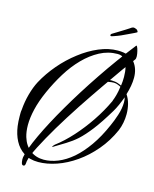

<svg xmlns="http://www.w3.org/2000/svg" viewBox="-144 -934 964 1203"><g transform="rotate(15 338.0 -332.0)"><path d="M124 175Q115 174 112 156Q109 138 111 126Q120 74 165.5 -23.5Q211 -121 280 -239Q349 -358 436 -487Q523 -616 615 -733Q615 -734 617 -734Q621 -733 626 -718.5Q631 -704 634 -686Q637 -668 635 -658Q635 -655 632 -649Q613 -624 571 -567Q530 -509 477 -432.5Q424 -356 367 -270Q310 -183 262 -103Q214 -22 180 44Q146 110 140 144L139 155L138 162Q136 177 124 175ZM210 130Q153 130 116 105Q78 80 56.5 39Q35 -2 28 -54Q26 -69 25 -85Q24 -101 24 -117Q24 -128 24 -138.5Q24 -149 26 -159Q30 -213 44 -263.5Q58 -314 78 -352Q112 -415 161.5 -473Q211 -531 270 -576Q328 -621 390.5 -647.5Q453 -674 512 -674Q590 -674 622 -634Q654 -594 654 -535Q654 -509 649 -481Q644 -453 635 -424Q652 -399 660 -367.5Q668 -336 668 -303Q668 -274 662.5 -246Q657 -218 647 -194Q613 -117 561.5 -56.5Q510 4 451 45Q391 87 328.5 108.5Q266 130 210 130ZM239 107Q284 107 331 88Q378 69 424 30Q469 -9 511.5 -69Q554 -129 590 -212Q604 -242 618.5 -286.5Q633 -331 633 -370Q633 -389 629 -402Q618 -372 606 -345.5Q594 -319 583 -301Q532 -216 492.5 -165Q453 -114 418 -82Q388 -55 349 -31Q310 -7 275 14Q267 19 272 11Q277 3 283 -2Q336 -42 387 -98.5Q438 -155 483 -221.5Q528 -288 561 -359L563 -366Q568 -377 575 -402Q582 -427 586 -459L568 -467Q555 -473 540 -473Q536 -473 532 -472.5Q528 -472 524 -472L492 -467Q483 -465 489 -473Q495 -480 504 -482Q507 -482 512 -482.5Q517 -483 523 -483Q534 -483 547 -481Q560 -479 574 -473L588 -467Q590 -481 591 -495.5Q592 -510 592 -524Q592 -558 585 -587Q578 -616 562 -634.5Q546 -653 517 -653Q456 -653 401.5 -624Q347 -595 300 -547Q252 -498 213.5 -435.5Q175 -373 145 -306Q115 -239 101.5 -182Q88 -125 88 -78Q88 -57 90.5 -38Q93 -19 98 -2Q114 51 151.5 79Q189 107 239 107ZM448 -750Q440 -750 442 -759Q443 -760 444 -762Q445 -764 447 -765Q462 -774 483 -787Q504 -800 523.5 -812Q543 -824 550 -829Q556 -834 563 -837Q570 -840 577 -838Q591 -835 596.5 -827.5Q602 -820 601 -817Q600 -815 583.5 -807Q567 -799 545.5 -789Q524 -779 507 -771Q501 -768 487.5 -763Q474 -758 462.5 -754Q451 -750 448 -750Z"/></g></svg>

Font: Birthstone Bounce
Style: Regular
Weight: 400
Designer: Robert E. Leuschke
Foundry: Rob Leuschke
Version: Version 1.010; ttfautohint (v1.8.3)